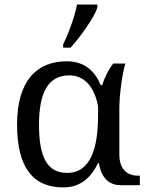

<svg xmlns="http://www.w3.org/2000/svg" viewBox="-20 -816 651 846"><path d="M512.2 0H596.2V-42H587.9C535.2 -42 505.9 -75.7 505.9 -134.8V-338.9C505.9 -401.9 519.5 -493.7 532.2 -536.1H479C459 -511.2 441.4 -476.1 430.2 -440.9H423.8C397.9 -503.4 352.1 -545.9 273.9 -545.9C208 -545.9 153.3 -524.4 115.2 -479C77.1 -433.6 55.2 -363.3 55.2 -267.1C55.2 -75.7 127 9.8 258.8 9.8C336.4 9.8 381.8 -35.6 412.1 -97.2H416C422.4 -51.3 446.8 0 512.2 0ZM151.9 -266.1C151.9 -410.2 192.9 -483.9 286.1 -483.9C314.9 -483.9 341.8 -473.6 363.8 -452.1C385.7 -430.2 402.8 -396.5 412.1 -348.1V-309.1C412.1 -236.8 404.3 -173.8 383.3 -127.9C361.8 -82 328.1 -54.2 275.9 -54.2C187.5 -54.2 151.9 -124 151.9 -266.1ZM258.3 -606H291C311.5 -628.4 338.4 -662.6 362.3 -697.8C385.7 -731.9 404.3 -764.6 409.2 -784.2V-795.9H319.3C310.5 -746.1 280.8 -664.6 258.3 -621.1Z"/></svg>

Font: The Erased English
Style: Regular
Weight: 400
Designer: Monotype Design team + ligartures altered by 180 Amsterdam
Foundry: Monotype Imaging Inc.
Version: Version 1.030;Glyphs 3.1.2 (3151)